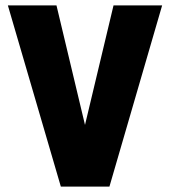

<svg xmlns="http://www.w3.org/2000/svg" viewBox="-20 -687 626 707"><path d="M293 -227 398 -667H577L383 0H204L9 -667H188Z"/></svg>

Font: Epunda Sans ExtraBold
Style: Regular
Weight: 800
Designer: Simon Atzbach
Foundry: typofactur
Version: Version 2.204; ttfautohint (v1.8.4.7-5d5b)